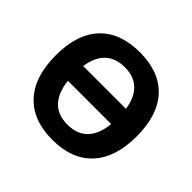

<svg xmlns="http://www.w3.org/2000/svg" viewBox="-172 -927 1139 1139"><g transform="rotate(45 398.0 -357.5)"><path d="M58 -359Q58 -537 146 -631Q234 -725 399 -725Q563 -725 650.5 -630.5Q738 -536 738 -358Q738 -181 650 -85.5Q562 10 398 10Q234 10 146 -85.5Q58 -181 58 -359ZM577 -429Q565 -512 520 -555.5Q475 -599 399 -599Q244 -599 218 -429ZM579 -303H216Q226 -213 271 -165Q316 -117 398 -117Q478 -117 524 -164Q570 -211 579 -303Z"/></g></svg>

Font: OpenSansMMV
Style: Bold
Weight: 700
Foundry: Ascender Corporation
Version: Version 4.001